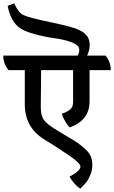

<svg xmlns="http://www.w3.org/2000/svg" viewBox="-63 -959 699 1177"><path d="M429 198Q393 174 363 124Q430 89 430 62Q430 42 365 -3Q302 -46 279.5 -60Q257 -74 237 -86.5Q217 -99 207 -105Q89 -179 89 -319V-529H-11Q-43 -569 -43 -618H413Q423 -636 423 -654Q423 -682 376.5 -699.5Q330 -717 270 -725Q210 -733 143 -751.5Q76 -770 44 -799Q-1 -842 -16 -923L24 -939Q48 -883 80 -867Q112 -851 248 -822.5Q384 -794 421 -776Q487 -745 487 -686Q487 -652 471 -618H584Q616 -579 616 -529H486V-337Q486 -222 365 -178Q353 -187 337 -214.5Q321 -242 316 -262Q348 -272 366.5 -287.5Q385 -303 385 -332V-529H189L187 -302Q187 -250 206 -223.5Q225 -197 290 -158Q306 -148 351 -121.5Q396 -95 413 -83Q430 -71 456.5 -48Q483 -25 493 -1.5Q503 22 503 52.5Q503 83 491.5 111.5Q480 140 467 156.5Q454 173 429 198Z"/></svg>

Font: Karma SemiBold
Style: Regular
Weight: 600
Designer: Joana Correia
Foundry: Indian Type Foundry
Version: Version 1.202;PS 1.0;hotconv 1.0.78;makeotf.lib2.5.61930; tt